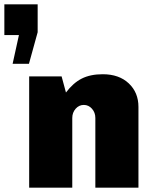

<svg xmlns="http://www.w3.org/2000/svg" viewBox="-84 -862 703 882"><path d="M552 -371V0H354V-320Q354 -345 338.5 -362.5Q323 -380 301 -380Q279 -380 263.5 -362.5Q248 -345 248 -320V0H50V-511H199L219 -437Q252 -481 291.5 -501Q331 -521 388 -521Q463 -521 507.5 -479Q552 -437 552 -371ZM3 -701H-64V-842H89V-714L49 -569H-26Z"/></svg>

Font: Chivo Black
Style: Regular
Weight: 900
Designer: Hector Gatti
Foundry: Omnibus-Type
Version: Version 1.007